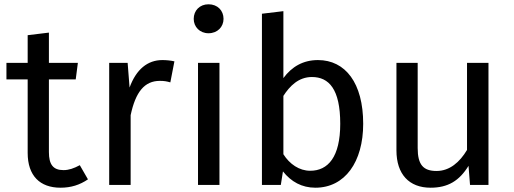

<svg xmlns="http://www.w3.org/2000/svg" viewBox="-20 -862 2396 895"><path d="M352 -92C324 -77 301 -69 276 -69C227 -69 208 -96 208 -153V-492H333L343 -569H208V-710L109 -698V-569H10V-492H109V-149C109 -43 166 13 262 13C311 13 352 0 390 -26Z M737 -582C668 -582 615 -539 584 -454L575 -569H489V0H589V-325C612 -434 654 -485 725 -485C745 -485 757 -483 774 -478L793 -576C776 -580 755 -582 737 -582Z M952 -842C911 -842 883 -813 883 -774C883 -737 911 -707 952 -707C994 -707 1022 -737 1022 -774C1022 -813 994 -842 952 -842ZM1003 -569H903V0H1003Z M1462 -582C1393 -582 1340 -551 1301 -498V-810L1201 -798V0H1289L1299 -63C1337 -15 1387 13 1450 13C1588 13 1673 -107 1673 -285C1673 -475 1590 -582 1462 -582ZM1426 -66C1375 -66 1330 -97 1301 -143V-415C1330 -460 1371 -503 1434 -503C1513 -503 1566 -447 1566 -285C1566 -130 1509 -66 1426 -66Z M2257 -569H2157V-163C2123 -106 2076 -65 2015 -65C1953 -65 1927 -94 1927 -172V-569H1828V-161C1828 -50 1887 13 1987 13C2068 13 2121 -19 2164 -89L2171 0H2257Z"/></svg>

Font: Glow Sans SC Normal Medium
Style: Regular
Weight: 600
Designer: Ryoko NISHIZUKA (kana, bopomofo & ideographs); Paul D. Hunt (Latin, Greek & Cyrillic); Sandoll Communications, Soo-young
Version: Version 0.93